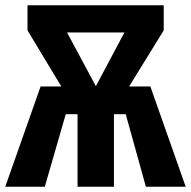

<svg xmlns="http://www.w3.org/2000/svg" viewBox="-27 -713 729 733"><path d="M547 -383 682 0H530L453 -277H408V0H269V-277H224L144 0H-7L128 -383H207L78 -597V-693H598V-597L466 -383ZM448 -589H229L339 -384Z"/></svg>

Font: Fira Sans Extra Condensed
Style: Bold
Weight: 700
Width: 1
Designer: Carrois Corporate & Edenspiekermann AG
Foundry: Carrois Corporate GbR & Edenspiekermann AG
Version: Version 4.203